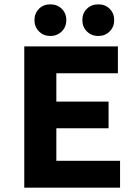

<svg xmlns="http://www.w3.org/2000/svg" viewBox="-20 -866 640 886"><path d="M92 0V-652H524V-528H240V-397H481V-274H240V-124H534V0ZM212 -700Q181 -700 160 -721Q139 -742 139 -773Q139 -804 159.5 -825Q180 -846 212 -846Q244 -846 265 -825.5Q286 -805 286 -773Q286 -742 265 -721Q244 -700 212 -700ZM434 -700Q402 -700 381 -721Q360 -742 360 -773Q360 -805 381 -825.5Q402 -846 434 -846Q466 -846 486.5 -825Q507 -804 507 -773Q507 -742 486 -721Q465 -700 434 -700Z"/></svg>

Font: TypoPRO Source Code Pro
Style: Bold
Weight: 700
Monospace: yes
Designer: Paul D. Hunt, Teo Tuominen
Foundry: Adobe Systems Incorporated
Version: Version 2.010;PS 1.0;hotconv 1.0.84;makeotf.lib2.5.63406